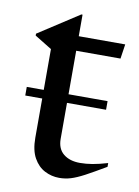

<svg xmlns="http://www.w3.org/2000/svg" viewBox="-73 -642 509 702"><g transform="rotate(10 182.0 -291.0)"><path d="M176.5 -131Q176.5 -94 199.8 -75.2Q223 -56.5 261 -56.5Q283 -56.5 307 -60.5Q331 -64.5 363 -74V-60Q316.5 -32.5 287.8 -17.2Q259 -2 238.5 4.2Q218 10.5 195.5 10.5Q167 10.5 141.8 -2.5Q116.5 -15.5 100.5 -44Q84.5 -72.5 84.5 -119V-264.5H21.5V-296.5H84.5V-448L21 -487V-494L172 -592H176.5V-512H349L341 -458H176.5V-296.5H321.5V-264.5H176.5Z"/></g></svg>

Font: Newsreader Display
Style: Regular
Weight: 400
Designer: Hugues Gentile
Foundry: Production Type
Version: Version 1.001